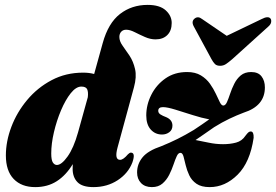

<svg xmlns="http://www.w3.org/2000/svg" viewBox="-20 -755 1129 785"><path d="M521.5 -91.5Q504.5 -46.5 461.2 -18.2Q418 10 362 10Q316.5 10 296.8 -10.2Q277 -30.5 277 -64.5Q277 -74.5 277.5 -84Q250 -38.5 212.2 -14.2Q174.5 10 124 10Q68 10 36 -23.2Q4 -56.5 4 -119.5Q4 -177 26.5 -236.5Q49 -296 91 -346.2Q133 -396.5 191 -427.2Q249 -458 320 -458Q344.5 -458 365 -452.5L400 -579Q422.5 -660.5 470.5 -697.8Q518.5 -735 583.5 -735Q633 -735 657.5 -712.8Q682 -690.5 682 -661Q682 -629.5 664.2 -611.8Q646.5 -594 616 -594Q594.5 -594 572.5 -603.8Q550.5 -613.5 530.8 -623.5Q511 -633.5 496 -633.5Q483 -633.5 475.5 -625.2Q468 -617 468 -604Q468 -586.5 481.2 -568.2Q494.5 -550 509.8 -527Q525 -504 532.2 -472.5Q539.5 -441 527.5 -397.5L460.5 -151.5Q447 -101.5 471 -101.5Q484 -101.5 503 -124Q510 -131 515 -131Q535 -131 521.5 -91.5ZM189.5 -127.5Q189.5 -100.5 196.2 -90.5Q203 -80.5 212.5 -80.5Q231.5 -80.5 256.2 -115Q281 -149.5 299 -213.5L339 -357.5Q341.5 -378.5 336.5 -389.8Q331.5 -401 312.5 -401Q291 -401 269.2 -373.8Q247.5 -346.5 229.5 -304Q211.5 -261.5 200.5 -214.5Q189.5 -167.5 189.5 -127.5ZM1017 -191.5Q1002.5 -91.5 951.5 -40.8Q900.5 10 837.5 10Q803 10 783.2 -3.8Q763.5 -17.5 753.8 -38.2Q744 -59 739.2 -79.5Q734.5 -100 730.5 -114.5Q726.5 -129 719 -130Q709.5 -131 703 -117.2Q696.5 -103.5 689.5 -82.5Q682.5 -61.5 671.8 -40.2Q661 -19 644.2 -4.5Q627.5 10 601 10Q572.5 10 556.5 -6.8Q540.5 -23.5 540.5 -50Q540.5 -84.5 562.8 -111.8Q585 -139 640 -157.5Q673.5 -171 705.8 -187Q738 -203 772 -223.5Q790.5 -235.5 806.2 -246.5Q822 -257.5 835.5 -267Q805.5 -272.5 767.8 -284.5Q730 -296.5 696.8 -306.8Q663.5 -317 646.5 -317Q627 -317 627 -302Q627 -293 635.8 -287.2Q644.5 -281.5 660.5 -275.5Q685 -264.5 685 -241.5Q685 -224 672.2 -214.5Q659.5 -205 642.5 -205Q614.5 -205 596.2 -225.5Q578 -246 578 -283Q578 -326.5 598.5 -367.2Q619 -408 656.2 -434.2Q693.5 -460.5 745 -460.5Q778.5 -460.5 801.2 -446.8Q824 -433 838.5 -412.5Q853 -392 862.5 -371.5Q872 -351 878.8 -337.2Q885.5 -323.5 893 -323.5Q901.5 -323.5 907.8 -337.2Q914 -351 920.8 -371.5Q927.5 -392 937.8 -412.5Q948 -433 964.5 -446.8Q981 -460.5 1007 -460.5Q1035.5 -460.5 1049.2 -442.8Q1063 -425 1063 -397.5Q1063 -322 976.5 -294.5Q948.5 -284 918 -269.5Q887.5 -255 855.5 -235Q833 -219 813.8 -206Q794.5 -193 779.5 -182.5Q803.5 -178 832.8 -171.8Q862 -165.5 892 -165.5Q921 -165.5 945.2 -172Q969.5 -178.5 983.5 -200Q991.5 -210.5 995.8 -214Q1000 -217.5 1005.5 -217.5Q1018 -217 1017 -191.5ZM930 -513.5Q915.5 -501 904.5 -493.5Q893.5 -486 880 -486Q866 -486 858.8 -493.2Q851.5 -500.5 844.5 -513.5L772 -647.5Q761.5 -667.5 775.5 -679Q789.5 -690.5 806.5 -677L907 -608.5L1049.5 -677Q1076.5 -691 1086 -679Q1090 -674 1088.5 -664.2Q1087 -654.5 1075.5 -645Z"/></svg>

Font: Fraunces 144pt S050 Black
Style: Italic
Weight: 900
Italic angle: -16°
Version: Version 1.000; ttfautohint (v1.8.3)